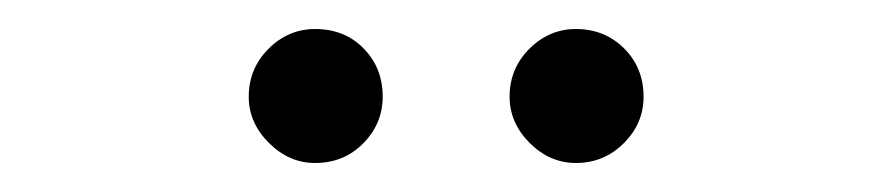

<svg xmlns="http://www.w3.org/2000/svg" viewBox="-20 -734 617 133"><path d="M152.3 -667Q152.3 -686.5 166 -700.2Q179.7 -713.9 198.2 -713.9Q218.8 -713.9 231.9 -700.4Q245.1 -687 245.1 -667Q245.1 -648.4 231.7 -634.8Q218.3 -621.1 198.2 -621.1Q180.2 -621.1 166.3 -635Q152.3 -648.9 152.3 -667ZM333 -667Q333 -686.5 346.7 -700.2Q360.4 -713.9 378.9 -713.9Q398.9 -713.9 412.4 -700.4Q425.8 -687 425.8 -667Q425.8 -648.4 412.1 -634.8Q398.4 -621.1 378.9 -621.1Q360.8 -621.1 346.9 -635Q333 -648.9 333 -667Z"/></svg>

Font: Pretendard JP Light
Style: Regular
Weight: 300
Designer: Base glyphs from Inter by Rasmus Andersson; Hangeul glyphs from Noto Sans CJK(Source Han Sans) by Jang Soo-young and Kan
Foundry: Kil Hyung-jin
Version: Version 1.309